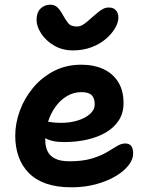

<svg xmlns="http://www.w3.org/2000/svg" viewBox="-20 -789 629 819"><path d="M285 10Q222 10 176.5 -6Q131 -22 102 -52Q73 -82 59 -122Q45 -162 45 -210Q45 -263 64.5 -316.5Q84 -370 121 -414.5Q158 -459 210 -486Q262 -513 327 -513Q380 -513 420.5 -494.5Q461 -476 484 -439.5Q507 -403 507 -349Q507 -307 487 -276Q467 -245 432.5 -224.5Q398 -204 352 -193.5Q306 -183 254 -183Q198 -183 170.5 -201.5Q143 -220 143 -244Q143 -258 149.5 -264.5Q156 -271 171 -271Q182 -271 197.5 -268Q213 -265 241 -265Q279 -265 311.5 -275Q344 -285 364 -303Q384 -321 384 -344Q384 -370 371 -383Q358 -396 327 -396Q294 -396 265.5 -379Q237 -362 216.5 -333.5Q196 -305 184.5 -268.5Q173 -232 173 -193Q173 -165 182.5 -144.5Q192 -124 215 -112.5Q238 -101 276 -101Q332 -101 370.5 -112.5Q409 -124 434.5 -139Q460 -154 478.5 -165.5Q497 -177 514 -177Q532 -177 540 -166Q548 -155 548 -133Q548 -109 528 -83.5Q508 -58 472.5 -37Q437 -16 389 -3Q341 10 285 10ZM291 -574Q246 -574 211 -594.5Q176 -615 156 -645.5Q136 -676 136 -704Q136 -736 153 -752.5Q170 -769 195 -769Q214 -769 226.5 -756Q239 -743 250 -722Q260 -704 271 -690Q282 -676 308 -676Q321 -676 332 -682.5Q343 -689 354 -698.5Q365 -708 375 -717Q387 -727 397.5 -736Q408 -745 419.5 -751Q431 -757 444 -757Q464 -757 474.5 -745Q485 -733 485 -715Q485 -693 471 -669Q457 -645 431.5 -623Q406 -601 370 -587.5Q334 -574 291 -574Z"/></svg>

Font: Shantell Sans SemiBold
Style: Regular
Weight: 600
Designer: Stephen Nixon, Anya Danilova, Shantell Martin
Foundry: Arrow Type
Version: Version 1.011;[c5ecc13dd]